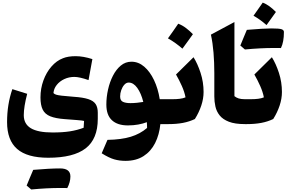

<svg xmlns="http://www.w3.org/2000/svg" viewBox="-20 -976 2273 1510"><path d="M676.3 -346.2Q604 -371.1 564.9 -371.1Q522 -371.1 485.6 -354Q449.2 -336.9 426.3 -308.1Q403.3 -279.3 400.4 -244.1Q407.2 -236.3 420.7 -231.7Q434.1 -227.1 466.1 -223.4Q498 -219.7 560.5 -214.8Q633.3 -210 674.3 -196.5Q715.3 -183.1 732.2 -157.5Q749 -131.8 749 -89.8V-41.5Q749 117.2 653.3 190.9Q557.6 264.6 359.4 264.6Q194.3 264.6 115 195.8Q35.6 127 35.6 -16.1Q35.6 -155.3 77.1 -274.9L193.8 -238.3Q167 -135.3 167 -70.3Q167 -1 222.7 32.5Q278.3 65.9 393.1 65.9Q473.1 65.9 530 56.9Q586.9 47.9 637.7 28.8L641.1 -24.9Q634.8 -26.9 622.6 -28.3Q610.4 -29.8 580.1 -32.2Q549.8 -34.7 489.3 -39.1Q416.5 -44.4 374.8 -61.5Q333 -78.6 315.7 -114.3Q298.3 -149.9 298.3 -210Q298.3 -279.8 321.3 -343Q344.2 -406.2 384.5 -452.6Q424.8 -499 475.6 -518.1Q515.1 -534.2 574.7 -534.2Q634.8 -534.2 706.5 -511.2ZM453.1 502.4Q349.6 502.4 225.6 514.2L189.5 483.4Q202.6 451.7 215.3 420.9Q228 390.1 241.2 359.9Q372.1 348.6 452.9 348.6Q533.7 348.6 533.7 411.6Q533.7 455.6 509.3 502.9Z M1013.7 -490.7Q1068.8 -490.7 1114.3 -451.7Q1159.7 -412.6 1191.4 -345.9Q1223.1 -279.3 1236.3 -195.8H1290V0H1241.2Q1232.9 83.5 1200 148.9Q1167 214.4 1108.9 251.7Q1050.8 289.1 966.8 289.1Q919.4 289.1 877.9 277.1Q836.4 265.1 779.8 229.5L825.2 124Q934.6 122.1 1008.3 99.6Q1082 77.1 1136.7 30.3Q1136.7 19 1136.2 8.1Q1135.7 -2.9 1134.8 -15.1Q1105 -3.4 1067.1 3.4Q1029.3 10.3 985.8 10.3Q904.3 10.3 860.4 -30.3Q816.4 -70.8 816.4 -153.8Q816.4 -211.9 829.6 -271.2Q842.8 -330.6 868.2 -380.4Q893.6 -430.2 930.2 -460.4Q966.8 -490.7 1013.7 -490.7ZM992.2 -326.7Q973.1 -326.7 957.8 -309.6Q942.4 -292.5 933.6 -267.3Q924.8 -242.2 924.8 -217.3Q924.8 -185.5 946.5 -175.3Q968.3 -165 1006.3 -165Q1030.8 -165 1057.6 -167.7Q1084.5 -170.4 1106.9 -174.3Q1089.8 -242.7 1059.6 -284.7Q1029.3 -326.7 992.2 -326.7Z M1381.8 -789.6Q1414.1 -777.3 1442.9 -755.4Q1471.7 -733.4 1497.1 -707Q1477.1 -679.2 1456.5 -650.6Q1436 -622.1 1414.6 -593.3Q1389.6 -615.2 1361.3 -635.7Q1333 -656.2 1300.8 -674.3Q1322.3 -703.6 1342.3 -732.4Q1362.3 -761.2 1381.8 -789.6ZM1290 0Q1279.3 0 1273.9 -8.1Q1268.6 -16.1 1268.6 -38.6V-157.2Q1268.6 -179.7 1273.9 -187.7Q1279.3 -195.8 1290 -195.8H1336.4Q1367.7 -195.8 1393.6 -199Q1419.4 -202.1 1439 -210.4Q1431.2 -252.4 1410.4 -299.3Q1389.6 -346.2 1364.3 -390.1L1502 -525.9Q1533.7 -475.6 1557.4 -403.1Q1581.1 -330.6 1581.1 -252.4Q1581.1 -200.2 1563 -145.8Q1544.9 -91.3 1512.7 -40Q1469.2 -19 1418.5 -9.5Q1367.7 0 1306.2 0Z M1823.7 -802.7V-219.7Q1837.9 -208 1856.9 -201.9Q1876 -195.8 1905.8 -195.8H1906.2V0H1905.8Q1827.6 0 1780 -18.6Q1732.4 -37.1 1707.5 -68.4Q1682.6 -99.6 1674.1 -138.4Q1665.5 -177.2 1665.5 -217.3V-401.4Q1665.5 -483.9 1659.2 -562Q1652.8 -640.1 1638.7 -703.6Z M1906.2 0Q1895.5 0 1890.1 -8.1Q1884.8 -16.1 1884.8 -38.6V-157.2Q1884.8 -179.7 1890.1 -187.7Q1895.5 -195.8 1906.2 -195.8H1952.6Q1983.9 -195.8 2009.8 -199Q2035.6 -202.1 2055.2 -210.4Q2047.4 -252.4 2026.6 -299.3Q2005.9 -346.2 1980.5 -390.1L2118.2 -525.9Q2149.9 -475.6 2173.6 -403.1Q2197.3 -330.6 2197.3 -252.4Q2197.3 -200.2 2179.2 -145.8Q2161.1 -91.3 2128.9 -40Q2085.4 -19 2034.7 -9.5Q1983.9 0 1922.4 0ZM1906.2 -586.9Q1883.8 -606.9 1870.1 -617.7Q1883.3 -650.9 1896.2 -681.2Q1909.2 -711.4 1921.4 -741.2Q2054.2 -752.4 2115 -752.4Q2175.8 -752.4 2194.3 -746.1Q2212.9 -739.7 2212.9 -724.6Q2212.9 -645 2189.5 -598.1Q2179.7 -598.6 2168 -598.6H2133.8Q2030.3 -598.6 1906.2 -586.9ZM1973.6 -852.1Q2041 -947.8 2046.4 -955.6Q2097.2 -936 2149.9 -881.8Q2113.3 -830.6 2076.2 -778.8Q2022.9 -825.2 1973.6 -852.1Z"/></svg>

Font: Pinar-DS2-FD ExtraBold
Style: Regular
Weight: 800
Designer: Amin Abedi
Version: Version 3.000